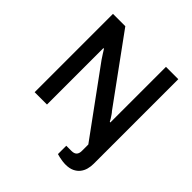

<svg xmlns="http://www.w3.org/2000/svg" viewBox="-228 -847 1189 1189"><g transform="rotate(45 367.0 -252.0)"><path d="M533 182Q520 182 505 180Q490 178 477 175Q464 172 454 169V96H500Q523 96 534 84.5Q545 73 545 50V-6L232 -435Q224 -447 212 -465.5Q200 -484 194 -494H189Q189 -480 189 -465.5Q189 -451 189 -435V0H81V-686H189L502 -256Q508 -250 515.5 -239Q523 -228 530 -217Q537 -206 540 -199H545Q545 -214 545 -228Q545 -242 545 -255V-686H653V56Q653 79 647 101.5Q641 124 627 142Q613 160 590 171Q567 182 533 182Z"/></g></svg>

Font: Archivo SemiBold Medium
Style: Regular
Weight: 500
Version: Version 2.001